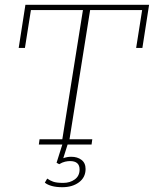

<svg xmlns="http://www.w3.org/2000/svg" viewBox="-20 -603 642 801"><path d="M142 0 145 -22H240L326 -561H109L84 -403H58L86 -583H602L574 -403H548L573 -561H356L270 -22H365L362 0H262L244 57Q260 51 277 51Q303 51 320 64Q337 77 337 102Q337 137 309.5 157.5Q282 178 240 178Q215 178 196.5 173Q178 168 167 159L177 142Q188 150 202 155Q216 160 244 160Q272 160 292 145.5Q312 131 312 104Q312 69 272 69Q263 69 251.5 71.5Q240 74 227 82L216 76L240 0Z"/></svg>

Font: Rokkitt SemiBold Thin
Style: Italic
Weight: 250
Italic angle: -9°
Version: Version 3.103